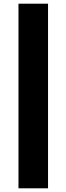

<svg xmlns="http://www.w3.org/2000/svg" viewBox="-20 -770 360 1040"><path d="M240.2 -750V250H80.1V-750Z"/></svg>

Font: Stilu Bold
Style: Regular
Weight: 700
Designer: Genilson Lima Santos
Foundry: Genilson Lima Santos
Version: Version 1.200;PS 001.200;hotconv 1.0.88;makeotf.lib2.5.64775